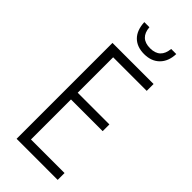

<svg xmlns="http://www.w3.org/2000/svg" viewBox="-286 -961 1011 1011"><g transform="rotate(45 220.0 -455.0)"><path d="M389 0H83V-714H389V-663H139V-399H375V-349H139V-51H389ZM362 -910Q360 -854 328 -822Q296 -790 242 -790Q189 -790 158 -820.5Q127 -851 124 -910H162Q168 -834 243 -834Q317 -834 324 -910Z"/></g></svg>

Font: Noto Sans Condensed Light
Style: Regular
Weight: 300
Width: 3
Designer: Monotype Design Team
Foundry: Monotype Imaging Inc.
Version: Version 2.013; ttfautohint (v1.8.4.7-5d5b)